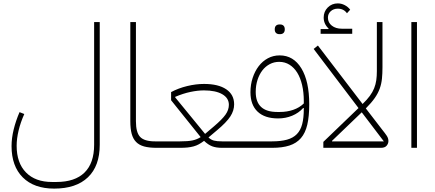

<svg xmlns="http://www.w3.org/2000/svg" viewBox="-20 -870 2561 1130"><path d="M299 240Q180 240 114 174Q48 108 48 -10Q48 -57 60.5 -108Q73 -159 95 -210L123 -199Q101 -150 89.5 -102Q78 -54 78 -12Q78 89 133 145Q188 201 286 201H312Q421 201 477.5 145.5Q534 90 534 -18V-740H567V-18Q567 107 497.5 173.5Q428 240 299 240Z M902 0Q858 0 828.5 -8Q799 -16 781 -34.5Q763 -53 755 -82.5Q747 -112 747 -156V-740H780V-156Q780 -90 805 -64Q830 -38 892 -38H946V-12L934 0Z M934 -26 946 -38H1040Q1086 -38 1112.5 -43.5Q1139 -49 1161 -63L987 -280V-328Q1030 -351 1081.5 -363.5Q1133 -376 1181 -376Q1265 -376 1311.5 -344.5Q1358 -313 1358 -256Q1358 -219 1335.5 -184.5Q1313 -150 1258 -104L1207 -61Q1222 -47 1239.5 -42.5Q1257 -38 1287 -38H1406V-12L1394 0H1287Q1252 0 1228.5 -9Q1205 -18 1181 -41Q1165 -29 1150.5 -21Q1136 -13 1119.5 -8.5Q1103 -4 1084 -2Q1065 0 1040 0H934ZM1187 -82 1240 -127Q1287 -167 1307 -195Q1327 -223 1327 -253Q1327 -293 1288 -315.5Q1249 -338 1180 -338Q1144 -338 1101 -329Q1058 -320 1011 -300V-297Z M1394 -26 1406 -38H1581Q1633 -38 1669 -48Q1705 -58 1727 -80.5Q1749 -103 1758.5 -139.5Q1768 -176 1768 -229V-234H1764Q1738 -205 1699.5 -189Q1661 -173 1617 -173Q1538 -173 1496 -213Q1454 -253 1454 -327Q1454 -372 1467 -411.5Q1480 -451 1502.5 -480.5Q1525 -510 1556.5 -527Q1588 -544 1626 -544Q1707 -544 1753.5 -468Q1800 -392 1800 -256Q1800 -185 1788.5 -136Q1777 -87 1751 -57Q1725 -27 1683.5 -13.5Q1642 0 1581 0H1394ZM1627 -211Q1669 -211 1705.5 -223.5Q1742 -236 1768 -261V-276Q1768 -327 1758 -369.5Q1748 -412 1729.5 -442Q1711 -472 1684 -489Q1657 -506 1623 -506Q1593 -506 1567.5 -492.5Q1542 -479 1524 -455.5Q1506 -432 1495.5 -399.5Q1485 -367 1485 -329Q1485 -211 1612 -211ZM1624 -669Q1612 -669 1604.5 -676Q1597 -683 1597 -697Q1597 -712 1604.5 -719Q1612 -726 1624 -726H1629Q1641 -726 1648.5 -719Q1656 -712 1656 -697Q1656 -683 1648.5 -676Q1641 -669 1629 -669Z M1883 -35 2090 -234 1826 -582 1851 -602 2114 -258Q2140 -283 2156.5 -305.5Q2173 -328 2182 -350.5Q2191 -373 2194.5 -397.5Q2198 -422 2198 -451V-740H2231V-474Q2231 -438 2228 -407.5Q2225 -377 2215 -349Q2205 -321 2185.5 -293Q2166 -265 2133 -232L2230 -106Q2247 -85 2256.5 -70.5Q2266 -56 2266 -40Q2266 -25 2255.5 -12.5Q2245 0 2222 0H1883ZM2109 -209 1934 -41V-38H2239ZM1867 -699H1913L1914 -702Q1885 -729 1885 -767Q1885 -802 1909 -826Q1933 -850 1968 -850Q1989 -850 2008.5 -840Q2028 -830 2041 -813L2022 -792Q2003 -819 1968 -819Q1943 -819 1926.5 -804Q1910 -789 1910 -766Q1910 -737 1933 -719Q1956 -701 1992 -701H2053V-671H1867Z M2401 -740H2434V0H2401Z"/></svg>

Font: IBM Plex Sans Arabic ExtLt
Style: Regular
Weight: 200
Designer: Mike Abbink, Paul van der Laan, Pieter van Rosmalen, Wael Morcos, Khajak Apelian
Foundry: Bold Monday
Version: Version 1.2